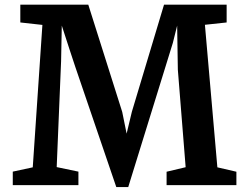

<svg xmlns="http://www.w3.org/2000/svg" viewBox="-20 -778 1028 807"><path d="M33.7 0H309.6V-56.6L218.3 -75.7L236.8 -521L239.7 -670.4C259.8 -609.4 289.1 -517.1 296.4 -497.1L468.8 8.3H519L706.5 -597.7L724.6 -670.4L727.5 -484.9L760.3 -75.2L680.2 -56.2V0H973.6V-56.2L893.6 -74.7L841.3 -673.8L932.6 -683.6V-758.3H669.4L534.2 -308.1L512.2 -216.3L493.7 -307.6L351.1 -758.3H65.4V-683.6L158.2 -673.3L117.7 -74.7L33.7 -56.6Z"/></svg>

Font: Merriweather
Style: Bold
Weight: 700
Designer: Eben Sorkin ( eben@eyebytes.com )
Foundry: Sorkin Type Co.
Version: Version 1.003